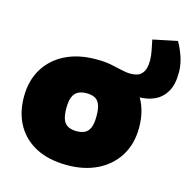

<svg xmlns="http://www.w3.org/2000/svg" viewBox="-107 -835 952 953"><g transform="rotate(15 368.5 -359.0)"><path d="M575 -408Q554 -408 535 -412Q516 -416 505 -421L330 -535Q369 -535 400 -529Q431 -523 457.5 -516.5Q484 -510 508 -510Q525 -510 542 -515.5Q559 -521 571 -540.5Q583 -560 583 -600Q583 -621 578 -647Q573 -673 567 -702L692 -728Q713 -691 725 -653Q737 -615 737 -577Q737 -516 715.5 -479Q694 -442 657.5 -425Q621 -408 575 -408ZM319 10Q226 10 160.5 -23.5Q95 -57 60 -118.5Q25 -180 25 -263Q25 -346 62 -407Q99 -468 166 -501.5Q233 -535 323 -535Q415 -535 481 -501.5Q547 -468 582 -406.5Q617 -345 617 -262Q617 -179 579.5 -118Q542 -57 475 -23.5Q408 10 319 10ZM321 -165Q346 -165 363 -173.5Q380 -182 389 -203Q398 -224 398 -262Q398 -301 389.5 -322Q381 -343 364 -351.5Q347 -360 321 -360Q297 -360 279.5 -351.5Q262 -343 252.5 -322Q243 -301 243 -262Q243 -224 252 -203Q261 -182 278.5 -173.5Q296 -165 321 -165Z"/></g></svg>

Font: REM Medium Black
Style: Regular
Weight: 900
Version: Version 1.005;gftools[0.9.28]